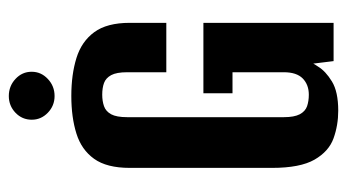

<svg xmlns="http://www.w3.org/2000/svg" viewBox="-197 -584 792 438"><g transform="rotate(-90 199.0 -365.0)"><path d="M165.5 10.6Q132.3 10.6 102.5 -0.1Q72.7 -10.8 53.8 -43.5Q35 -76.3 35 -140.8V-464.9Q35 -517.5 55.7 -546.3Q76.4 -575.2 113.4 -586.7Q150.3 -598.3 199.2 -598.3Q248 -598.3 285.7 -586.6Q323.4 -574.9 344.6 -546Q365.9 -517.1 365.9 -464.9V-381.6H253.2V-470.8Q253.2 -495.2 246.6 -507.4Q239.9 -519.6 228.7 -523.7Q217.5 -527.8 202 -527.8Q187.4 -527.8 175.7 -523.7Q164 -519.6 157.3 -507.4Q150.7 -495.2 150.7 -470.8V-113.5Q150.7 -89.8 157.3 -77.2Q164 -64.6 175.7 -60.5Q187.4 -56.5 202 -56.5Q224.7 -56.5 239 -70.4Q253.2 -84.4 253.2 -113.5V-230.6H205.3V-297H365.9V0H278.6L272.9 -46.3Q271.3 -43.4 269.4 -40.4Q267.5 -37.4 265.9 -35.1Q255.7 -18.2 232.2 -3.8Q208.7 10.6 165.5 10.6ZM198.9 -636.5Q176.8 -636.5 160.8 -651.9Q144.9 -667.2 144.9 -688.5Q144.9 -710.5 160.8 -725.7Q176.8 -740.9 198.9 -740.9Q221.6 -740.9 237.9 -725.7Q254.3 -710.5 254.3 -688.8Q254.3 -667.2 237.9 -651.9Q221.6 -636.5 198.9 -636.5Z"/></g></svg>

Font: Alumni Sans Thin
Style: Regular
Weight: 100
Designer: Robert E. Leuschke
Foundry: Robert E. Leuschke
Version: Version 1.018